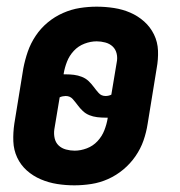

<svg xmlns="http://www.w3.org/2000/svg" viewBox="-20 -548 540 576"><path d="M203 8Q177 8 151.5 4Q126 0 102.5 -10Q79 -20 60.5 -36.5Q42 -53 31.5 -75.5Q21 -98 20 -124Q19 -150 23 -177L50 -343Q55 -369 63.5 -393.5Q72 -418 87 -440.5Q102 -463 123 -480.5Q144 -498 169 -509Q194 -520 219.5 -524Q245 -528 270 -528Q296 -528 322 -524Q348 -520 371 -510Q394 -500 412.5 -483.5Q431 -467 442 -444.5Q453 -422 454 -396Q455 -370 450 -343L423 -177Q419 -151 410.5 -126.5Q402 -102 386.5 -79.5Q371 -57 350 -39.5Q329 -22 304.5 -11Q280 0 254 4Q228 8 203 8ZM297 -260Q301 -260 305.5 -261Q310 -262 314 -264L330 -360Q333 -374 330 -387Q327 -400 318 -408.5Q309 -417 296 -420.5Q283 -424 270 -424Q252 -424 233.5 -417Q215 -410 201.5 -395.5Q188 -381 181 -363Q174 -345 171 -327V-325H177Q190 -325 202 -323.5Q214 -322 225.5 -317.5Q237 -313 245.5 -305Q254 -297 261 -287.5Q268 -278 276 -269Q284 -260 297 -260ZM204 -96Q222 -96 240.5 -103Q259 -110 272.5 -124.5Q286 -139 293 -157Q300 -175 303 -193V-195H297Q284 -195 271.5 -196.5Q259 -198 248 -202.5Q237 -207 228.5 -215Q220 -223 213 -232.5Q206 -242 198 -251Q190 -260 177 -260Q173 -260 168 -259Q163 -258 159 -256L143 -160Q141 -146 144 -133Q147 -120 156 -111.5Q165 -103 178 -99.5Q191 -96 204 -96Z"/></svg>

Font: Iosevka Curly Extrabold
Style: Italic
Weight: 800
Italic angle: -9°
Monospace: yes
Designer: Belleve Invis
Foundry: Belleve Invis
Version: Version 22.1.2; ttfautohint (v1.8.4)